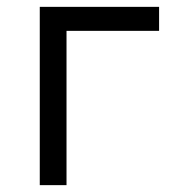

<svg xmlns="http://www.w3.org/2000/svg" viewBox="-20 -540 540 560"><path d="M96 0V-520H444V-450H174V0Z"/></svg>

Font: Iosevka
Style: Regular
Weight: 400
Monospace: yes
Designer: Belleve Invis
Foundry: Belleve Invis
Version: Version 33.2.3; ttfautohint (v1.8.4)